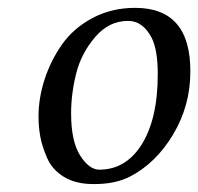

<svg xmlns="http://www.w3.org/2000/svg" viewBox="-20 -459 505 489"><path d="M161.1 -169.9Q161.1 -99.1 184.1 -63Q207 -26.9 232.9 -26.9Q298.8 -26.9 338.9 -87.9Q381.8 -153.8 381.8 -270Q381.8 -331.1 366.7 -361.8Q344.2 -405.8 306.2 -405.8Q257.3 -405.8 222.2 -364.5Q187 -323.2 174.1 -272Q161.1 -220.7 161.1 -169.9ZM78.1 -162.1Q78.1 -209 93.5 -256.6Q108.9 -304.2 137.9 -345.7Q167 -387.2 215.6 -413.1Q264.2 -439 324.2 -439Q465.3 -439 464.8 -276.9Q464.8 -189.9 420.9 -116.5Q377 -43 310.1 -8.8Q272 10.3 217.8 9.8Q172.9 9.8 142.8 -8.5Q112.8 -26.9 99.9 -56.9Q86.9 -86.9 82.5 -111.6Q78.1 -136.2 78.1 -162.1Z"/></svg>

Font: Linux Libertine
Style: Italic
Weight: 400
Italic angle: -12°
Designer: Philipp H. Poll
Foundry: Philipp H. Poll
Version: Version 5.1.6 ; ttfautohint (v0.9)